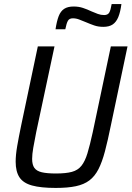

<svg xmlns="http://www.w3.org/2000/svg" viewBox="-20 -916 647 944"><path d="M254 8Q181 8 137.5 -4Q94 -16 75.5 -44.5Q57 -73 57 -121Q57 -154 64.5 -197.5Q72 -241 84 -299L166 -688H248L158 -266Q149 -221 143.5 -189Q138 -157 138 -135Q138 -106 149 -90.5Q160 -75 185.5 -69Q211 -63 255 -63Q304 -63 333.5 -71Q363 -79 380.5 -101Q398 -123 410 -162.5Q422 -202 436 -266L525 -688H607L525 -299Q510 -225 496 -172Q482 -119 464 -84Q446 -49 419.5 -29Q393 -9 353 -0.5Q313 8 254 8ZM253 -772Q259 -812 268.5 -836.5Q278 -861 295.5 -872.5Q313 -884 342 -884Q367 -884 388 -877Q409 -870 430 -860Q446 -853 461 -847.5Q476 -842 492 -842Q510 -842 517 -854Q524 -866 529 -896H577Q572 -858 562 -833Q552 -808 534.5 -796Q517 -784 488 -784Q463 -784 443 -791Q423 -798 402 -807Q385 -814 369.5 -820Q354 -826 338 -826Q321 -826 314 -814Q307 -802 301 -772Z"/></svg>

Font: Saira SemiCondensed
Style: Italic
Weight: 400
Width: 4
Italic angle: -12°
Designer: Hector Gatti with collaboration of the Omnibus-Type team
Foundry: Omnibus-Type
Version: Version 1.101